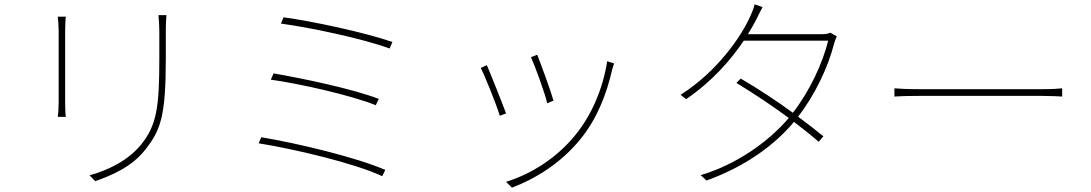

<svg xmlns="http://www.w3.org/2000/svg" viewBox="-20 -811 5040 887"><path d="M749 -741H712C714 -720 716 -695 716 -668C716 -641 716 -568 716 -541C716 -320 705 -232 631 -142C568 -66 478 -25 394 -1L420 26C493 0 590 -39 653 -122C723 -211 746 -277 746 -542C746 -568 746 -640 746 -668C746 -695 747 -720 749 -741ZM284 -734H247C249 -719 251 -684 251 -667C251 -651 251 -365 251 -337C251 -309 249 -284 247 -271H284C282 -284 281 -311 281 -337C281 -365 281 -651 281 -667C281 -683 282 -719 284 -734Z M1290 -731 1278 -702C1413 -684 1654 -633 1780 -587L1793 -617C1667 -661 1418 -714 1290 -731ZM1244 -472 1231 -443C1366 -424 1598 -372 1716 -325L1730 -354C1606 -402 1375 -449 1244 -472ZM1187 -177 1175 -149C1337 -123 1616 -58 1746 3L1760 -26C1624 -85 1350 -150 1187 -177Z M2462 -558 2433 -547C2450 -510 2499 -377 2508 -334L2537 -346C2526 -387 2477 -520 2462 -558ZM2817 -518 2785 -528C2765 -398 2711 -276 2637 -186C2555 -85 2440 -9 2318 29L2345 56C2451 16 2571 -56 2663 -170C2738 -263 2782 -374 2809 -493C2811 -499 2814 -510 2817 -518ZM2229 -510 2201 -497C2216 -470 2274 -327 2289 -276L2318 -287C2300 -336 2244 -476 2229 -510Z M3503 -778 3466 -791C3463 -774 3452 -749 3447 -738C3405 -642 3292 -479 3124 -373L3150 -353C3274 -438 3358 -537 3416 -623H3806C3781 -521 3722 -392 3643 -290C3566 -346 3483 -401 3402 -448L3382 -428C3461 -380 3547 -323 3624 -266C3529 -154 3378 -49 3217 -2L3244 23C3429 -44 3561 -144 3648 -248C3690 -216 3729 -185 3762 -156L3784 -181C3749 -210 3709 -241 3667 -272C3747 -375 3806 -503 3833 -608C3835 -615 3841 -634 3846 -643L3816 -660C3806 -655 3795 -653 3772 -653H3435C3451 -678 3464 -702 3475 -723C3483 -739 3493 -761 3503 -778Z M4112 -403V-365C4137 -367 4176 -368 4230 -368C4261 -368 4730 -368 4790 -368C4837 -368 4870 -366 4887 -365V-403C4869 -401 4842 -399 4789 -399C4730 -399 4259 -399 4230 -399C4169 -399 4136 -401 4112 -403Z"/></svg>

Font: Noto Sans CJK HK Thin
Style: Regular
Weight: 100
Designer: Ryoko NISHIZUKA 西塚涼子 (kana, bopomofo & ideographs); Paul D. Hunt (Latin, Greek & Cyrillic); Sandoll Communications 산돌커뮤니
Foundry: Adobe
Version: Version 2.004;hotconv 1.0.118;makeotfexe 2.5.65603